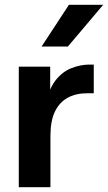

<svg xmlns="http://www.w3.org/2000/svg" viewBox="-20 -781 451 801"><path d="M371.2 -511.6V-392H343.9Q297.5 -392 263.1 -373.6Q228.6 -355.1 209.5 -316.2Q190.4 -277.3 190.4 -214.5V0H58.4V-503H189.4V-339.7H172.7Q181.7 -407 210.5 -444.2Q239.2 -481.4 277.5 -496.5Q315.8 -511.6 352.9 -511.6ZM410.5 -761 263.3 -587H153.6L267.6 -761Z"/></svg>

Font: Wix Madefor Display
Style: Regular
Weight: 400
Designer: Dalton Maag Ltd
Foundry: Dalton Maag Ltd
Version: Version 3.100